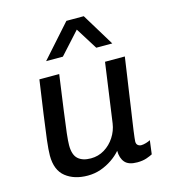

<svg xmlns="http://www.w3.org/2000/svg" viewBox="-113 -847 842 948"><g transform="rotate(-15 308.0 -373.0)"><path d="M219.2 10Q150.5 10 106.8 -24.6Q63 -59.2 63 -133.8Q63 -161.5 69.1 -212.9Q75.2 -264.2 85.9 -339.1Q96.5 -414 110.5 -511H211.8Q196.8 -402.2 186.9 -331.4Q177 -260.5 172.4 -219.5Q167.8 -178.5 167.8 -158.5Q167.8 -109.5 190.6 -88.9Q213.5 -68.2 255.8 -68.2Q294 -68.2 325.4 -87.4Q356.8 -106.5 377.5 -138.5Q398.2 -170.5 403.5 -207.5L446 -511H547.2Q540.5 -463.8 534 -419.5Q527.5 -375.2 521.6 -335.1Q515.8 -295 510.8 -260Q505.8 -225 501.4 -196.2Q497 -167.5 494.1 -145.8Q491.2 -124 489.6 -110.1Q488 -96.2 488 -91.8Q488 -78.8 495.6 -72.8Q503.2 -66.8 512.5 -66.8Q523.5 -66.8 537.2 -70.9Q551 -75 559.5 -79.8L550.5 -9.8Q541 -4.5 520.5 2.8Q500 10 471.8 10Q427.8 10 409.1 -11.6Q390.5 -33.2 390.2 -70.8Q371.5 -49 344.9 -30.8Q318.2 -12.5 286.5 -1.2Q254.8 10 219.2 10ZM165.8 -589.2 314 -755.5H402.8L504 -589.2H422.2L327 -741H389.2L251.5 -589.2Z"/></g></svg>

Font: Chivo Medium
Style: Italic
Weight: 500
Italic angle: -8.05°
Designer: Hector Gatti
Foundry: Omnibus-Type
Version: Version 2.002